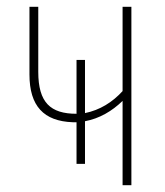

<svg xmlns="http://www.w3.org/2000/svg" viewBox="-20 -547 486 567"><path d="M368 -527H342V-278C312 -245 275 -222 231 -213V-370H206V-211C129 -211 93 -244 93 -335V-527H67V-327C67 -234 109 -189 195 -186H206V-63H231V-189C274 -197 311 -219 342 -249V0H368Z"/></svg>

Font: Noto Sans Condensed Thin
Style: Regular
Weight: 100
Width: 3
Designer: Monotype Design Team
Foundry: Monotype Imaging Inc.
Version: Version 2.013